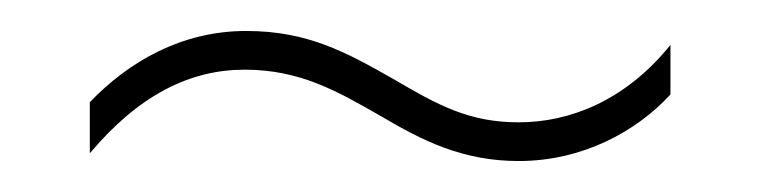

<svg xmlns="http://www.w3.org/2000/svg" viewBox="-20 -416 490 124"><path d="M226 -341C253 -325 279 -312 315 -312C356 -312 391 -331 413 -355V-387C384 -351 348 -337 315 -337C283 -337 263 -348 234 -365C204 -382 179 -396 139 -396C97 -396 63 -376 38 -350V-317C70 -355 103 -371 138 -371C174 -371 198 -357 226 -341Z"/></svg>

Font: Noto Sans Lao UI Cond Thin
Style: Regular
Weight: 100
Width: 3
Designer: Monotype Design Team
Foundry: Monotype Imaging Inc.
Version: Version 2.000